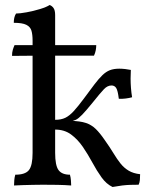

<svg xmlns="http://www.w3.org/2000/svg" viewBox="-20 -737 599 766"><path d="M36 3Q36 -7 37 -18.5Q38 -30 41 -40Q81 -40 95.5 -58.5Q110 -77 110 -127V-575Q110 -599 105.5 -614.5Q101 -630 85 -638Q69 -646 35 -646Q35 -657 37 -666Q39 -675 44 -683Q59 -683 86.5 -688Q114 -693 140 -701Q166 -709 178 -717Q187 -714 193.5 -705Q200 -696 200 -677V-127Q200 -77 213.5 -58.5Q227 -40 259 -40Q262 -30 263 -17Q264 -4 264 3Q238 1 209 0.5Q180 0 151 0Q132 0 111.5 0.5Q91 1 72 1.5Q53 2 36 3ZM429 9Q404 -3 385 -29.5Q366 -56 348.5 -88.5Q331 -121 310.5 -151Q290 -181 263.5 -200.5Q237 -220 200 -220V-259Q224 -259 240.5 -267Q257 -275 274 -293.5Q291 -312 314 -343Q339 -377 356.5 -400Q374 -423 388.5 -437Q403 -451 418.5 -457Q434 -463 456 -463Q467 -463 480 -461.5Q493 -460 502 -458Q501 -442 501 -423.5Q501 -405 502.5 -386Q504 -367 507 -349Q497 -346 481.5 -344Q466 -342 454 -343Q450 -376 443.5 -386Q437 -396 425 -396Q409 -396 395 -381.5Q381 -367 349 -327Q323 -295 308 -279.5Q293 -264 282.5 -259Q272 -254 257 -252L261 -255Q300 -254 322.5 -246.5Q345 -239 362 -222.5Q379 -206 398 -178Q418 -150 432.5 -126Q447 -102 461 -84.5Q475 -67 493.5 -56Q512 -45 539 -42Q539 -29 538 -18.5Q537 -8 533 0Q516 0 500 0.5Q484 1 467.5 3Q451 5 429 9ZM28 -514Q28 -528 31 -538Q34 -548 38 -557H364Q364 -547 362 -536.5Q360 -526 355 -515Q345 -515 315.5 -515Q286 -515 246 -515Q206 -515 164 -515Q122 -515 85.5 -514.5Q49 -514 28 -514Z"/></svg>

Font: Vollkorn
Style: Regular
Weight: 400
Designer: Friedrich Althausen
Foundry: Friedrich Althausen
Version: Version 5.001